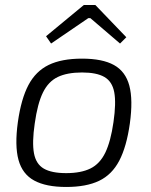

<svg xmlns="http://www.w3.org/2000/svg" viewBox="-20 -730 602 763"><path d="M306 -497Q387 -497 433 -471.5Q479 -446 494 -389.5Q509 -333 496 -239Q483 -147 454 -91.5Q425 -36 374 -11.5Q323 13 243 13Q163 13 116 -12.5Q69 -38 53.5 -94.5Q38 -151 51 -245Q64 -337 93 -392Q122 -447 173.5 -472Q225 -497 306 -497ZM306 -442Q247 -442 209.5 -424Q172 -406 150.5 -362Q129 -318 118 -239Q107 -164 115 -121Q123 -78 154 -60Q185 -42 243 -42Q302 -42 339.5 -60.5Q377 -79 398.5 -123.5Q420 -168 431 -245Q442 -321 434 -363.5Q426 -406 395 -424Q364 -442 306 -442ZM359 -710 482 -582 457 -557 339 -658H331L183 -557L163 -586L313 -710Z"/></svg>

Font: Exo 2 Light
Style: Italic
Weight: 300
Italic angle: -8°
Designer: Natanael Gama
Foundry: Natanael Gama
Version: Version 2.010